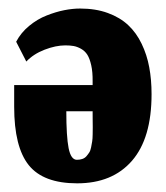

<svg xmlns="http://www.w3.org/2000/svg" viewBox="-20 -416 382 443"><path d="M133 -159.3H193.7Q193.7 -152.7 193.8 -141.2Q194 -129.7 194 -122.8Q194 -116 193.8 -106Q193.7 -96 192.7 -89.8Q191.7 -83.7 190.2 -76Q188.7 -68.3 185.8 -64Q183 -59.7 179.2 -55.3Q175.3 -51 169.8 -49.2Q164.3 -47.3 157.3 -47.3Q143.7 -47.3 138.3 -74.2Q133 -101 133 -159.3ZM158 7Q239.3 7 284.5 -45Q329.7 -97 329.7 -198.7Q329.7 -232.3 324.3 -261Q319 -289.7 306.8 -315Q294.7 -340.3 275.8 -358Q257 -375.7 228.8 -386Q200.7 -396.3 164.7 -396.3Q147.7 -396.3 128.3 -392.5Q109 -388.7 87.7 -380.3Q66.3 -372 47.3 -356.3Q28.3 -340.7 17.3 -319.7L40.7 -274Q57 -291.3 82.8 -301.3Q108.7 -311.3 130.7 -311.3Q141.7 -311.3 150 -309.8Q158.3 -308.3 167.2 -303.3Q176 -298.3 181.5 -289.7Q187 -281 190.5 -265.3Q194 -249.7 193.7 -228.3V-219.7H12.7V-169.7Q12.7 -77 46.3 -35Q80 7 158 7Z"/></svg>

Font: Jomhuria
Style: Regular
Weight: 400
Designer: Arabic design by Kourosh Beigpour, Latin design by Eben Sorkin, engineering by Lasse Fister and Khaled Hosney
Version: Version 1.0000